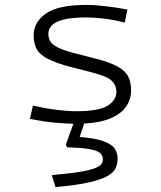

<svg xmlns="http://www.w3.org/2000/svg" viewBox="-20 -492 654 782"><path d="M514 -124Q514 -86 491.5 -55Q469 -24 419.5 -6Q370 12 289 12Q254 12 207.5 8Q161 4 102 -8L114 -62Q161 -51 208 -45Q255 -39 289 -39Q383 -39 418.5 -61.5Q454 -84 454 -118Q454 -145 434.5 -163.5Q415 -182 351 -198L273 -218Q207 -235 173.5 -253Q140 -271 128.5 -294Q117 -317 117 -348Q117 -401 166.5 -436.5Q216 -472 333 -472Q365 -472 412 -466.5Q459 -461 499 -453L488 -400Q446 -411 405.5 -416Q365 -421 333 -421Q272 -421 238 -412Q204 -403 190.5 -388Q177 -373 177 -354Q177 -338 184.5 -324.5Q192 -311 214 -299.5Q236 -288 281 -276L359 -256Q424 -240 457 -222Q490 -204 502 -180.5Q514 -157 514 -124ZM289 -16H332L291 106L295 65Q365 70 400 82.5Q435 95 447 113Q459 131 459 155Q459 173 452 190.5Q445 208 421 223Q397 238 346 250Q295 262 206 270L191 221Q263 215 305 208Q347 201 367 193Q387 185 393 176Q399 167 399 157Q399 144 390 133.5Q381 123 350.5 116.5Q320 110 254 108L248 98Z"/></svg>

Font: Intel One Mono Light
Style: Regular
Weight: 300
Monospace: yes
Designer: Fred Shallcrass
Foundry: Frere-Jones Type LLC
Version: Version 1.004